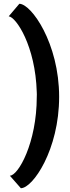

<svg xmlns="http://www.w3.org/2000/svg" viewBox="-20 -805 369 1013"><path d="M90 188C153 188 292 -15 292 -294C292 -577 145 -785 82 -785L26 -719C65 -715 167 -563 174 -318C175 -310 174 -302 174 -294C174 -51 76 122 32 122Z"/></svg>

Font: Bluebird
Style: Nrw
Weight: 400
Designer: Jasper
Foundry: Cannot Into Space Fonts
Version: Version 0.98